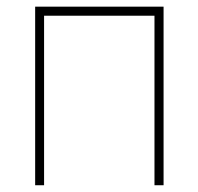

<svg xmlns="http://www.w3.org/2000/svg" viewBox="-20 -548 587 568"><path d="M463.9 0H437V-501.5H110.4V0H84V-528.3H463.9Z"/></svg>

Font: Roboto Thin
Style: Regular
Weight: 250
Designer: Google
Version: Version 2.134; 2016